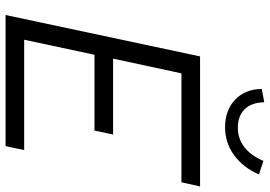

<svg xmlns="http://www.w3.org/2000/svg" viewBox="-160 -811 971 691"><g transform="rotate(90 325.5 -465.5)"><path d="M34 0ZM34 0 183 -700H651L636 -633H244L191 -387H464L450 -320H177L123 -67H520L506 0ZM440 -836Q479 -836 509.5 -859.5Q540 -883 559 -928L608 -912Q583 -855 538.5 -822.5Q494 -790 438 -790Q377 -790 339 -826Q301 -862 300 -922L348 -931Q349 -885 373 -860.5Q397 -836 440 -836Z"/></g></svg>

Font: Red Hat Text
Style: Italic
Weight: 400
Italic angle: -12°
Designer: Pentagram / MCKL
Foundry: Pentagram / MCKL
Version: Version 1.005; Red Hat Text Italic